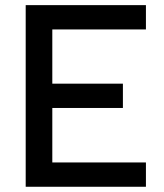

<svg xmlns="http://www.w3.org/2000/svg" viewBox="-20 -713 626 733"><path d="M78.1 0V-693.4H537.1V-600.6H179.7V-393.6H449.2V-300.8H179.7V-92.8H537.1V0Z"/></svg>

Font: Cascadia Code NF
Style: Regular
Weight: 400
Monospace: yes
Designer: Aaron Bell
Foundry: Saja Typeworks
Version: Version 2404.023; ttfautohint (v1.8.4)